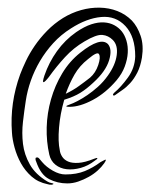

<svg xmlns="http://www.w3.org/2000/svg" viewBox="-20 -492 402 514"><path d="M306 -408Q314 -398 318.5 -383Q323 -368 322 -350.5Q321 -333 314 -314Q307 -295 292 -277Q263 -243 228.5 -224.5Q194 -206 166 -206Q149 -206 166 -212Q175 -215 187.5 -221.5Q200 -228 214 -237.5Q228 -247 242.5 -260Q257 -273 269 -290Q289 -318 292.5 -344.5Q296 -371 282 -385Q270 -397 254 -398.5Q238 -400 206 -381Q177 -364 154 -339Q131 -314 111 -286Q100 -272 96.5 -272Q93 -272 99 -290Q111 -325 132.5 -355Q154 -385 184 -406Q206 -421 224.5 -427Q243 -433 258.5 -432Q274 -431 286 -424.5Q298 -418 306 -408ZM360 -338Q356 -314 347.5 -297.5Q339 -281 328.5 -269.5Q318 -258 307.5 -251Q297 -244 289 -238Q285 -235 283 -237Q281 -239 286 -244Q304 -259 322.5 -284.5Q341 -310 342 -341Q342 -394 316 -422Q290 -450 251 -446.5Q212 -443 170 -416Q143 -399 122.5 -376.5Q102 -354 87 -328.5Q72 -303 62.5 -276Q53 -249 49 -222Q45 -196 41.5 -166Q38 -136 41.5 -107Q45 -78 60 -51.5Q75 -25 107 -6Q112 -3 117.5 -2Q123 -1 123 0Q123 2 118 2.5Q113 3 107 1Q82 -4 64.5 -19.5Q47 -35 36 -55Q25 -75 19 -97Q13 -119 12 -137Q6 -216 34 -293Q40 -309 49.5 -329Q59 -349 73 -369.5Q87 -390 106 -409.5Q125 -429 149 -444Q172 -458 197 -465Q222 -472 247 -471.5Q272 -471 294 -462.5Q316 -454 333 -437Q348 -421 356.5 -396Q365 -371 360 -338ZM269 -374Q281 -360 272 -330.5Q263 -301 230 -271Q212 -254 195 -243.5Q178 -233 152 -225Q141 -187 138 -150Q135 -113 140 -90Q141 -81 146.5 -72.5Q152 -64 162.5 -59.5Q173 -55 190 -56Q207 -57 232 -67Q239 -70 240.5 -68.5Q242 -67 234 -62Q216 -48 196 -42.5Q176 -37 158.5 -39Q141 -41 128.5 -51Q116 -61 112 -78Q104 -113 105 -151Q106 -189 116.5 -226Q127 -263 146.5 -295.5Q166 -328 195 -351Q249 -394 269 -374ZM259 -55Q252 -45 241.5 -35.5Q231 -26 217.5 -18.5Q204 -11 189.5 -6Q175 -1 160 -1Q134 -1 111.5 -12.5Q89 -24 77 -59Q75 -63 75 -66.5Q75 -70 77 -70Q81 -72 85 -67.5Q89 -63 93 -58Q104 -45 121.5 -35Q139 -25 155 -25Q185 -25 207 -34Q229 -43 249 -58Q254 -61 260.5 -64Q267 -67 259 -55ZM245 -347Q241 -355 216 -334Q193 -316 179.5 -292.5Q166 -269 156 -241Q175 -250 191 -261.5Q207 -273 221 -284Q236 -297 243 -318Q250 -339 245 -347Z"/></svg>

Font: mr_AkronimG
Style: Regular
Weight: 400
Version: Version 1.002 April 14, 2020